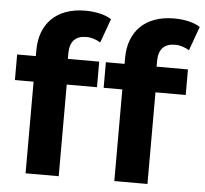

<svg xmlns="http://www.w3.org/2000/svg" viewBox="-53 -805 919 860"><g transform="rotate(5 406.5 -374.5)"><path d="M378 -527H237V-552C237 -606 263 -632 311 -632C335 -632 357 -624 375 -613L414 -721C385 -740 341 -749 297 -749C166 -749 93 -672 93 -553V-527H9V-412H93V0H242V-412H378Z M777 -527H636V-552C636 -606 662 -632 710 -632C734 -632 756 -624 774 -613L813 -721C784 -740 740 -749 696 -749C565 -749 492 -672 492 -553V-527H408V-412H492V0H641V-412H777Z"/></g></svg>

Font: Montserrat-Alt1
Style: Bold
Weight: 700
Designer: Differentunic
Foundry: Differentunic
Version: Version 7.222